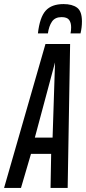

<svg xmlns="http://www.w3.org/2000/svg" viewBox="-52 -922 422 942"><path d="M-32 0 171 -706H292L280 0H196L199 -167H100L51 0ZM119 -247H206L218 -616ZM260 -902Q302 -902 326 -884.5Q350 -867 350 -817Q350 -787 343 -758H294Q297 -771 297 -788Q297 -811 287 -824.5Q277 -838 250 -838Q218 -838 203 -816Q188 -794 183 -758H134Q143 -837 172 -869.5Q201 -902 260 -902Z"/></svg>

Font: Georama Extra Condensed Medium
Style: Italic
Weight: 500
Width: 2
Italic angle: -9°
Designer: Jean-Baptiste Levee
Foundry: Production Type
Version: Version 1.000